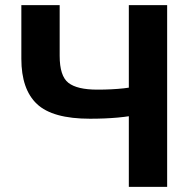

<svg xmlns="http://www.w3.org/2000/svg" viewBox="-20 -731 749 751"><path d="M213.4 -512.7V-710.9H63.5V-501Q63.5 -381.6 124.6 -324.1Q185.8 -266.6 332 -266.6Q390.6 -266.6 440.4 -271.1Q490.2 -275.6 558.8 -289.1V-400.4Q510.5 -390.6 464 -385.5Q417.5 -380.4 360.8 -380.4Q281.7 -380.4 247.6 -407Q213.4 -433.6 213.4 -512.7ZM633.8 -710.9H483.9V0H633.8Z"/></svg>

Font: Roboto Flex
Style: Regular
Weight: 400
Designer: Berlow after Robertson
Foundry: Google
Version: Version 3.200;gftools[0.9.32]